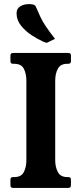

<svg xmlns="http://www.w3.org/2000/svg" viewBox="-20 -919 398 939"><path d="M250 -136Q250 -102 263 -77.5Q276 -53 309 -53H314Q327 -53 327 -40V-13Q327 0 314 0H44Q31 0 31 -13V-40Q31 -53 44 -53H50Q84 -53 96.5 -77.5Q109 -102 109 -136V-524Q109 -559 96.5 -583Q84 -607 50 -607H44Q31 -607 31 -620V-647Q31 -660 44 -660H314Q327 -660 327 -647V-620Q327 -607 314 -607H309Q276 -607 263 -583Q250 -559 250 -524ZM249 -729 216 -713Q212 -710 208 -710Q204 -710 200 -712Q196 -714 192 -715Q165 -727 134.5 -747Q104 -767 82.5 -794Q61 -821 61 -854Q61 -877 79 -888Q97 -899 122 -899Q131 -899 141 -897Q151 -895 155 -887Q167 -859 177.5 -836.5Q188 -814 204.5 -789.5Q221 -765 249 -729Z"/></svg>

Font: Young Serif
Style: Regular
Weight: 400
Designer: Bastien Sozeau
Foundry: NBR — Bastien Sozeau
Version: Version 3.004; ttfautohint (v1.8.4.7-5d5b);gftools[0.9.33]